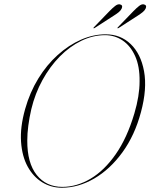

<svg xmlns="http://www.w3.org/2000/svg" viewBox="-20 -871 706 901"><path d="M475.5 -710Q545.5 -710 593.2 -664.2Q641 -618.5 656 -536.5Q671 -454.5 641.5 -345Q612.5 -236 554.5 -156.2Q496.5 -76.5 422.2 -33.2Q348 10 270 10Q220 10 178.2 -15.5Q136.5 -41 110 -89Q83.5 -137 78.8 -205.5Q74 -274 98 -359.5Q120 -437.5 159.5 -502Q199 -566.5 250.8 -613Q302.5 -659.5 360.2 -684.8Q418 -710 475.5 -710ZM272.5 6Q340.5 6 405.2 -32.5Q470 -71 523.2 -147.5Q576.5 -224 610.5 -338.5Q635 -421.5 635 -489Q636 -559.5 614.2 -607.8Q592.5 -656 555.5 -681Q518.5 -706 473 -706Q416 -706 361.5 -679.5Q307 -653 260.5 -605.8Q214 -558.5 179.2 -495.2Q144.5 -432 127 -359Q117.5 -318 112.8 -281Q108 -244 108 -211.5Q107.5 -106 152.2 -50Q197 6 272.5 6ZM493 -818Q508.5 -834 520.5 -843.2Q532.5 -852.5 542.5 -850.5Q557.5 -847.5 551.5 -832Q547 -822 538 -814.5Q529 -807 515.5 -798.5L424 -739.5Q420 -737 418.5 -739Q418.5 -741.5 421.5 -744ZM605.5 -818Q621 -834 633 -843.2Q645 -852.5 654.5 -850.5Q670 -847.5 664 -832Q659.5 -822 650.2 -814.5Q641 -807 628 -798.5L536.5 -739.5Q532.5 -737 531 -739Q531 -741.5 534 -744Z"/></svg>

Font: Fraunces 144pt Thin
Style: Italic
Weight: 100
Italic angle: -16°
Version: Version 1.000;[b76b70a41]